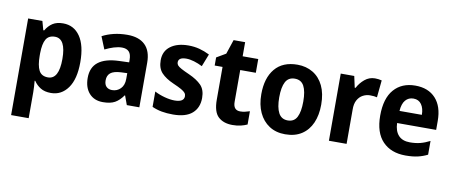

<svg xmlns="http://www.w3.org/2000/svg" viewBox="-75 -981 3636 1540"><g transform="rotate(10 1743.0 -211.0)"><path d="M351 -557Q439 -557 489.5 -484Q540 -411 540 -274Q540 -136 487.5 -63Q435 10 350 10Q298 10 264.5 -11Q231 -32 210 -64H205Q207 -41 208.5 -17.5Q210 6 210 27V240H67V-547H183L203 -475H210Q233 -514 266 -535.5Q299 -557 351 -557ZM305 -440Q254 -440 232.5 -403Q211 -366 210 -289V-269Q210 -190 231 -149.5Q252 -109 305 -109Q394 -109 394 -274Q394 -440 305 -440Z M875 -556Q969 -556 1019 -507.5Q1069 -459 1069 -363V0H967L940 -74H937Q906 -30 870 -10Q834 10 773 10Q702 10 661 -36Q620 -82 620 -161Q620 -247 676.5 -290.5Q733 -334 843 -338L926 -341V-360Q926 -407 906.5 -427.5Q887 -448 850 -448Q819 -448 783.5 -437Q748 -426 712 -408L671 -509Q712 -531 763.5 -543.5Q815 -556 875 -556ZM876 -251Q816 -248 790.5 -227Q765 -206 765 -167Q765 -132 782.5 -115Q800 -98 829 -98Q870 -98 898 -126.5Q926 -155 926 -206V-253Z M1552 -161Q1552 -81 1500 -35.5Q1448 10 1344 10Q1293 10 1252 2.5Q1211 -5 1173 -22V-147Q1211 -127 1256 -115Q1301 -103 1337 -103Q1414 -103 1414 -151Q1414 -166 1405 -177.5Q1396 -189 1372.5 -202.5Q1349 -216 1305 -235Q1241 -263 1206.5 -300Q1172 -337 1172 -402Q1172 -476 1226.5 -516.5Q1281 -557 1372 -557Q1419 -557 1461 -546Q1503 -535 1545 -514L1505 -412Q1472 -429 1437 -439.5Q1402 -450 1373 -450Q1309 -450 1309 -409Q1309 -395 1318 -384.5Q1327 -374 1350 -361.5Q1373 -349 1416 -330Q1481 -301 1516.5 -264.5Q1552 -228 1552 -161Z M1871 -108Q1891 -108 1910 -112.5Q1929 -117 1948 -123V-15Q1924 -4 1895 3Q1866 10 1828 10Q1755 10 1712.5 -29.5Q1670 -69 1670 -169V-435H1606V-501L1681 -545L1720 -662H1814V-547H1941V-435H1814V-176Q1814 -108 1871 -108Z M2502 -274Q2502 -189 2474 -125Q2446 -61 2391.5 -25.5Q2337 10 2257 10Q2182 10 2127.5 -25.5Q2073 -61 2043.5 -124.5Q2014 -188 2014 -274Q2014 -406 2077 -481.5Q2140 -557 2260 -557Q2331 -557 2386 -524Q2441 -491 2471.5 -428Q2502 -365 2502 -274ZM2160 -274Q2160 -192 2183.5 -147.5Q2207 -103 2259 -103Q2311 -103 2333.5 -147Q2356 -191 2356 -274Q2356 -357 2333 -400Q2310 -443 2258 -443Q2206 -443 2183 -400Q2160 -357 2160 -274Z M2891 -557Q2919 -557 2946 -550L2932 -410Q2921 -413 2907.5 -414.5Q2894 -416 2875 -416Q2845 -416 2817.5 -401.5Q2790 -387 2773 -356.5Q2756 -326 2757 -278V0H2613V-547H2723L2743 -455H2750Q2771 -496 2807.5 -526.5Q2844 -557 2891 -557Z M3220 -556Q3326 -556 3385.5 -491Q3445 -426 3445 -308V-235H3127Q3129 -170 3161 -135Q3193 -100 3254 -100Q3300 -100 3337.5 -109.5Q3375 -119 3416 -140V-28Q3378 -9 3336.5 0.5Q3295 10 3238 10Q3119 10 3051 -61Q2983 -132 2983 -270Q2983 -411 3046.5 -483.5Q3110 -556 3220 -556ZM3223 -451Q3183 -451 3158 -422Q3133 -393 3129 -334H3311Q3311 -386 3288.5 -418.5Q3266 -451 3223 -451Z"/></g></svg>

Font: Noto Sans Lao SemiCondensed
Style: Bold
Weight: 700
Width: 4
Designer: Monotype Design Team
Foundry: Monotype Imaging Inc.
Version: Version 2.003; ttfautohint (v1.8.4.7-5d5b)